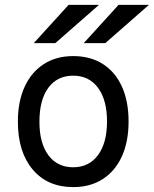

<svg xmlns="http://www.w3.org/2000/svg" viewBox="-20 -752 628 784"><path d="M279 12Q174 12 113.5 -59.8Q53 -131.5 53 -255Q53 -337.5 80.5 -397.5Q108 -457.5 158.8 -490.2Q209.5 -523 279 -523Q349 -523 399.8 -490.8Q450.5 -458.5 477.8 -398.5Q505 -338.5 505 -256Q505 -173.5 477.5 -113.2Q450 -53 399.2 -20.5Q348.5 12 279 12ZM279 -69Q343.5 -69 380.2 -118.8Q417 -168.5 417 -256Q417 -344 380.2 -393.5Q343.5 -443 279 -443Q214 -443 177.5 -393.8Q141 -344.5 141 -255Q141 -167.5 177.5 -118.2Q214 -69 279 -69ZM322 -576 464 -732H588L410 -576ZM118 -576 260 -732H384L206 -576Z"/></svg>

Font: Overpass
Style: Regular
Weight: 400
Designer: Delve Withrington, Dave Bailey, Thomas Jockin
Foundry: Delve Fonts LLC
Version: Version 4.000